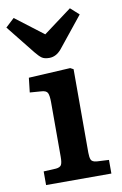

<svg xmlns="http://www.w3.org/2000/svg" viewBox="-101 -863 582 915"><g transform="rotate(-10 190.5 -405.5)"><path d="M46 0V-66L106 -69Q126 -71 132 -81.5Q138 -92 138 -120V-384Q138 -417 131.5 -430Q125 -443 99 -444L46 -448L54 -518L256 -529L271 -521V-117Q271 -95 276 -83Q281 -71 304 -69L362 -66V0ZM167 -594Q143 -594 130.5 -603Q118 -612 101 -633L-10 -772L32 -811L167 -708L304 -810L345 -773L226 -625Q200 -594 167 -594Z"/></g></svg>

Font: Literata 7pt SemiBold
Style: Regular
Weight: 600
Designer: Latin by Veronika Burian and Jose Scaglione. Greek by Irene Vlachou. Cyrillic by Vera Evstafieva.
Foundry: TypeTogether
Version: Version 3.002